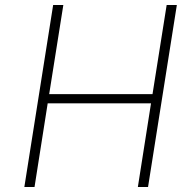

<svg xmlns="http://www.w3.org/2000/svg" viewBox="-20 -753 732 773"><path d="M194 -733H235L178 -374H594L651 -733H692L576 0H535L588 -337H172L119 0H78Z"/></svg>

Font: Exo ExtraLight
Style: Italic
Weight: 275
Italic angle: -9°
Designer: Natanael Gama
Foundry: Natanael Gama
Version: Version 1.500; ttfautohint (v1.6)